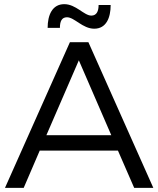

<svg xmlns="http://www.w3.org/2000/svg" viewBox="-20 -903 761 923"><path d="M302 -820C338 -820 377 -765 433 -765C491 -765 512 -818 512 -879H454C454 -850 445 -828 419 -828C384 -828 345 -883 289 -883C231 -883 209 -830 209 -769H268C268 -799 276 -820 302 -820ZM625 0H717L405 -700H316L4 0H94L171 -179H547ZM203 -253 359 -613 515 -253Z"/></svg>

Font: Juman Normal
Style: Regular
Weight: 300
Designer: Bandar Raffah (Arabic) Julieta Ulanovsky (Latin)
Foundry: Caramella
Version: Version 5.022;PS 005.022;hotconv 1.0.88;makeotf.lib2.5.64775